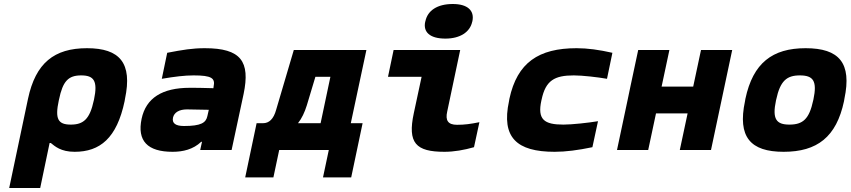

<svg xmlns="http://www.w3.org/2000/svg" viewBox="-20 -750 4253 960"><path d="M603 -244 605 -256C643 -435 579 -509 415 -509C251 -509 158 -435 120 -256L26 190H181L228 -35H234C254 -19 284 9 353 9C480 9 564 -59 603 -244ZM274 -248 275 -252C294 -345 322 -373 386 -373C449 -373 470 -346 450 -252L449 -248C429 -154 397 -127 334 -127C270 -127 254 -155 274 -248Z M1004 -509C942 -509 894 -501 816 -486L789 -356C854 -367 903 -373 948 -373C1039 -373 1057 -359 1048 -317L1047 -309C992 -311 950 -311 929 -311C791 -311 710 -260 688 -156C665 -46 717 9 843 9C895 9 946 -3 986 -41H990L981 0H1138L1198 -280C1232 -443 1185 -509 1004 -509ZM845 -162C851 -188 876 -203 915 -203C941 -203 984 -202 1024 -201L1017 -170C1010 -136 985 -120 900 -120C859 -120 839 -133 845 -162Z M1295 -134H1263L1206 137H1347L1376 0H1624L1595 137H1736L1793 -134H1734L1812 -500H1449L1361 -202C1348 -154 1325 -134 1295 -134ZM1470 -134C1489 -158 1503 -188 1514 -223L1557 -366H1632L1583 -134Z M2265 -126C2220 -126 2206 -148 2216 -192L2281 -500H1948L1920 -366H2088L2049 -184C2017 -35 2059 9 2202 9C2251 9 2301 0 2350 -14L2377 -139C2332 -130 2303 -126 2265 -126ZM2106 -641C2095 -590 2129 -557 2207 -557C2281 -557 2330 -590 2341 -641L2342 -644C2353 -697 2318 -730 2244 -730C2166 -730 2118 -697 2107 -644Z M2527 -256 2525 -244C2486 -63 2563 9 2753 9C2809 9 2870 1 2942 -14L2970 -144C2922 -136 2840 -127 2797 -127C2701 -127 2666 -152 2687 -248L2688 -252C2708 -348 2753 -373 2849 -373C2892 -373 2970 -364 3015 -356L3042 -486C2976 -501 2918 -509 2863 -509C2673 -509 2566 -437 2527 -256Z M3065 0H3221L3260 -183H3418L3379 0H3535L3641 -500H3485L3446 -317H3288L3327 -500H3171L3132 -317L3118 -250Z M3707 -256 3705 -244C3667 -65 3732 9 3898 9C4066 9 4162 -65 4200 -244L4202 -256C4240 -435 4176 -509 4008 -509C3842 -509 3745 -435 3707 -256ZM3860 -248 3861 -252C3881 -346 3914 -373 3979 -373C4046 -373 4067 -346 4047 -252L4046 -248C4026 -154 3994 -127 3927 -127C3862 -127 3840 -154 3860 -248Z"/></svg>

Font: LT Wave Mono Black
Style: Italic
Weight: 900
Designer: Daniel Lyons
Version: Version 2.5 (Glyphs App)